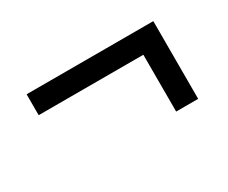

<svg xmlns="http://www.w3.org/2000/svg" viewBox="-54 -482 618 521"><g transform="rotate(-30 255.0 -222.0)"><path d="M449 -100.5H380V-318H449ZM52 -278.5V-344H449V-278.5Z"/></g></svg>

Font: Anek Bangla Medium
Style: Regular
Weight: 400
Version: Version 1.003